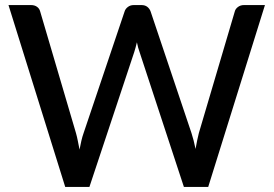

<svg xmlns="http://www.w3.org/2000/svg" viewBox="-20 -738 1080 758"><path d="M1026 -718 802 0H706L531 -532.5Q525 -548.5 520.5 -571Q515 -548 510 -532.5L333 0H237.5L13.5 -718H102.5Q116.5 -718 126 -711.2Q135.5 -704.5 138.5 -693L280 -212.5Q284 -198.5 287.2 -182Q290.5 -165.5 294 -147.5Q297.5 -165.5 301.2 -182Q305 -198.5 310 -212.5L472 -693Q475 -703 484.8 -710.5Q494.5 -718 508 -718H538.5Q552.5 -718 561.5 -711Q570.5 -704 574.5 -693L736 -212.5Q745 -185 752 -150Q758 -184.5 765 -212.5L907 -693Q909.5 -703 919.5 -710.5Q929.5 -718 943 -718Z"/></svg>

Font: Lato 2
Style: Regular
Weight: 500
Designer: Lukasz Dziedzic with Adam Twardoch and Botio Nikoltchev
Foundry: tyPoland Lukasz Dziedzic
Version: Version 2.015; 2015-08-06; http://www.latofonts.com/